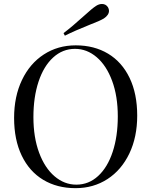

<svg xmlns="http://www.w3.org/2000/svg" viewBox="-20 -956 781 990"><path d="M53.2 0ZM687.5 -359.9Q687.5 -249.5 647 -164.6Q606.4 -79.6 534.2 -32.7Q461.9 14.2 369.6 14.2Q274.4 14.2 202.9 -28.8Q131.3 -71.8 92 -153.6Q52.7 -235.4 52.7 -348.1Q52.7 -458.5 93.3 -543.5Q133.8 -628.4 206.1 -675.3Q278.3 -722.2 370.6 -722.2Q465.8 -722.2 537.4 -679.2Q608.9 -636.2 648.2 -554.4Q687.5 -472.7 687.5 -359.9ZM152.3 -352.1Q152.3 -248 181.6 -168.9Q210.9 -89.8 261.5 -46.9Q312 -3.9 373.5 -3.9Q437.5 -3.9 486.1 -48.6Q534.7 -93.3 561 -173.1Q587.4 -252.9 587.4 -356Q587.4 -460 558.1 -539.1Q528.8 -618.2 478.5 -661.1Q428.2 -704.1 366.7 -704.1Q302.7 -704.1 253.9 -659.4Q205.1 -614.7 178.7 -534.9Q152.3 -455.1 152.3 -352.1ZM505.9 -935.5Q525.4 -935.5 536.6 -918.9Q542 -909.7 542 -900.4Q542 -878.4 515.6 -860.8Q493.7 -847.7 444.3 -829.1Q366.2 -797.9 314.5 -772L307.6 -785.2Q352.1 -818.8 414.1 -875Q455.6 -913.1 475.6 -925.8Q490.7 -935.5 505.9 -935.5Z"/></svg>

Font: Playfair Display SC
Style: Regular
Weight: 400
Designer: Claus Eggers Sørensen
Foundry: Claus Eggers Sørensen
Version: Version 1.004;PS 001.004;hotconv 1.0.70;makeotf.lib2.5.58329